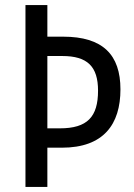

<svg xmlns="http://www.w3.org/2000/svg" viewBox="-20 -734 527 754"><path d="M453 -383C453 -519 384 -590 228 -590H166V-714H80V0H166V-154H223C387 -154 453 -246 453 -383ZM215 -230H166V-514H225C323 -514 365 -473 365 -378C365 -275 323 -230 215 -230Z"/></svg>

Font: Noto Sans Telugu Condensed
Style: Regular
Weight: 400
Width: 3
Designer: Jelle Bosma - Monotype Design Team
Foundry: Monotype Imaging Inc.
Version: Version 2.005